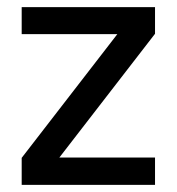

<svg xmlns="http://www.w3.org/2000/svg" viewBox="-20 -520 497 540"><path d="M41 0V-76L310 -424H41V-500H416V-425L147 -77H416V0Z"/></svg>

Font: Cairo Medium
Style: Regular
Weight: 500
Designer: Mohamed Gaber, Accademia di Belle Arti di Urbino
Foundry: Kief Type Foundry, Accademia di Belle Arti di Urbino
Version: Version 3.117